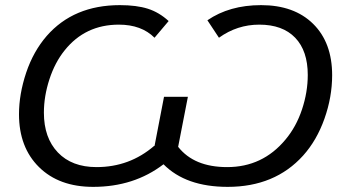

<svg xmlns="http://www.w3.org/2000/svg" viewBox="-20 -718 1342 748"><path d="M581 -150 582 -149 619 -341H712L674 -146Q736 -67 865 -67Q1003 -67 1092 -174Q1134 -224 1156.5 -291.5Q1179 -359 1179 -426Q1179 -520 1130 -571Q1081 -622 990 -622Q904 -622 833 -571L788 -639Q874 -698 997 -698Q1126 -698 1200 -625Q1274 -552 1274 -425Q1274 -340 1244 -255.5Q1214 -171 1161 -112Q1051 10 867 10Q704 10 617 -78Q502 10 343 10Q210 10 132 -67Q54 -144 54 -273Q54 -351 82 -435Q110 -518 162 -578Q267 -698 447 -698Q512 -698 556 -684Q600 -670 637 -636L582 -571Q531 -622 443 -622Q312 -622 232 -522Q194 -475 172.5 -409Q151 -343 151 -279Q151 -181 205.5 -124Q260 -67 356 -67Q485 -67 581 -150Z"/></svg>

Font: Libra Sans
Style: Italic
Weight: 400
Italic angle: -12°
Foundry: Context Ltd
Version: Version 1.002